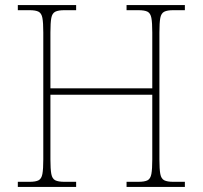

<svg xmlns="http://www.w3.org/2000/svg" viewBox="-20 -734 796 754"><path d="M50 0V-20H96Q120 -20 131.5 -26Q143 -32 146.5 -51Q150 -70 150 -108V-606Q150 -645 146.5 -663.5Q143 -682 131.5 -688Q120 -694 96 -694H50V-714H279V-694H233Q209 -694 197 -688Q185 -682 181.5 -663.5Q178 -645 178 -606V-387H578V-606Q578 -645 574.5 -663.5Q571 -682 559.5 -688Q548 -694 523 -694H477V-714H706V-694H660Q637 -694 625 -688Q613 -682 609.5 -663.5Q606 -645 606 -606V-108Q606 -70 609.5 -51Q613 -32 625 -26Q637 -20 660 -20H706V0H477V-20H523Q548 -20 559.5 -26Q571 -32 574.5 -51Q578 -70 578 -108V-362H178V-108Q178 -70 181.5 -51Q185 -32 197 -26Q209 -20 233 -20H279V0Z"/></svg>

Font: Noto Serif Thin
Style: Regular
Weight: 100
Designer: Monotype Design Team
Foundry: Monotype Imaging Inc.
Version: Version 2.015